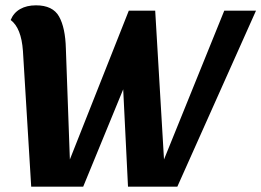

<svg xmlns="http://www.w3.org/2000/svg" viewBox="-20 -700 980 720"><path d="M20 -625Q31 -652 55.5 -666Q80 -680 115 -680Q178 -680 201.5 -638Q225 -596 227 -518L242 -102L463 -660H562L595 -102L821 -660H940L645 0H460L442 -365L292 0H97L66 -509Q60 -595 20 -625Z"/></svg>

Font: Sansita
Style: Bold Italic
Weight: 700
Italic angle: -11°
Designer: Pablo Cosgaya
Foundry: Omnibus-Type
Version: Version 1.006